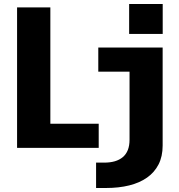

<svg xmlns="http://www.w3.org/2000/svg" viewBox="-20 -737 890 957"><path d="M65.1 0V-700H231V-120.3H472V0ZM458.9 200V73.6H499Q529.1 73.6 552.4 66.8Q575.6 60 592.2 46.1Q608.7 32.1 617.2 10.6Q625.7 -11 625.7 -40.6V-379.7H469.9V-500H790.7V-11.6Q790.7 42.5 770.4 82.4Q750 122.2 712.9 148.3Q675.7 174.4 624 187.2Q572.2 200 509.4 200ZM623.7 -717.1H791V-568H623.7Z"/></svg>

Font: Trispace Thin
Style: Regular
Weight: 100
Designer: Tyler Finck
Foundry: Etcetera Type Company
Version: Version 1.210